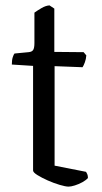

<svg xmlns="http://www.w3.org/2000/svg" viewBox="-20 -694 379 714"><path d="M235 0Q224 0 202 -6.5Q180 -13 157.5 -23Q135 -33 119 -43Q103 -53 103 -60V-449L24 -454Q24 -471 27.5 -481.5Q31 -492 34 -495L86 -500Q99 -501 103.5 -508.5Q108 -516 108 -534V-647Q119 -655 134.5 -664Q150 -673 164 -674L182 -662V-501L291 -500L301 -488Q300 -474 295.5 -462Q291 -450 287 -444L183 -448V-78L300 -55Q302 -52 304.5 -46.5Q307 -41 307 -32Q300 -24 286.5 -16.5Q273 -9 258.5 -4.5Q244 0 235 0Z"/></svg>

Font: Texturina Medium 12pt Light
Style: Regular
Weight: 300
Version: Version 1.002